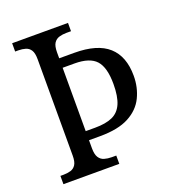

<svg xmlns="http://www.w3.org/2000/svg" viewBox="-131 -814 823 914"><g transform="rotate(-20 280.5 -357.0)"><path d="M34 0V-42H50Q70 -42 86.5 -47Q103 -52 112.5 -67Q122 -82 122 -113V-601Q122 -632 112.5 -647Q103 -662 86.5 -667Q70 -672 50 -672H34V-714H317V-672H294Q274 -672 257 -667Q240 -662 230 -647Q220 -632 220 -600V-570H296Q413 -570 469 -519.5Q525 -469 525 -371Q525 -312 501 -262.5Q477 -213 422.5 -184Q368 -155 276 -155H220V-114Q220 -83 230 -67.5Q240 -52 257 -47Q274 -42 294 -42H317V0ZM268 -201Q322 -201 355.5 -216Q389 -231 405 -267.5Q421 -304 421 -367Q421 -451 389 -486.5Q357 -522 280 -522H220V-201Z"/></g></svg>

Font: Noto Serif SemiCondensed
Style: Regular
Weight: 400
Width: 4
Designer: Monotype Design Team
Foundry: Monotype Imaging Inc.
Version: Version 2.013